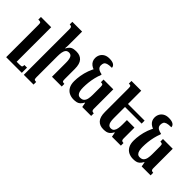

<svg xmlns="http://www.w3.org/2000/svg" viewBox="13 -1620 2741 2741"><g transform="rotate(45 1383.0 -250.0)"><path d="M401 160V265H85V-391Q85 -423 77 -431Q69 -439 45 -439H30V-492H237V205H297Q318 205 329 202.5Q340 200 344 190Q348 180 348 160Z M942 -53V0H745V-282Q745 -347 729.5 -382Q714 -417 673 -417Q640 -417 622.5 -396Q605 -375 599 -340.5Q593 -306 593 -265V163Q593 183 596 193.5Q599 204 608.5 208Q618 212 638 212V265H441V-659Q441 -679 436.5 -689Q432 -699 422 -703Q412 -707 396 -707V-760H593V-492Q593 -473 592 -455.5Q591 -438 589 -421H594Q614 -459 635.5 -476Q657 -493 683 -497.5Q709 -502 740 -502Q814 -502 855.5 -456Q897 -410 897 -309V-104Q897 -83 899.5 -72Q902 -61 912 -57Q922 -53 942 -53Z M1192 13Q1143 13 1102 -7Q1061 -27 1037 -70Q1013 -113 1013 -180Q1013 -232 1023 -293.5Q1033 -355 1056 -419.5Q1079 -484 1118 -545L1222 -512Q1203 -465 1190.5 -412Q1178 -359 1172.5 -307Q1167 -255 1167 -207Q1167 -164 1174.5 -134Q1182 -104 1198.5 -88Q1215 -72 1242 -72Q1284 -72 1304.5 -93.5Q1325 -115 1332 -150.5Q1339 -186 1339 -227V-390Q1339 -410 1336 -420.5Q1333 -431 1323.5 -435Q1314 -439 1294 -439V-492H1491V-101Q1491 -82 1495.5 -71.5Q1500 -61 1510 -57Q1520 -53 1536 -53V0H1356L1343 -71H1338Q1318 -34 1296.5 -16Q1275 2 1249.5 7.5Q1224 13 1192 13ZM1222 -525V-512L1095 -493Q1063 -504 1039.5 -522.5Q1016 -541 1003.5 -566.5Q991 -592 991 -624Q991 -662 1008 -694Q1025 -726 1058.5 -745.5Q1092 -765 1141 -765Q1200 -765 1229.5 -746.5Q1259 -728 1260 -695Q1201 -695 1171.5 -685Q1142 -675 1132.5 -656Q1123 -637 1123 -608Q1123 -590 1131 -574Q1139 -558 1160.5 -545.5Q1182 -533 1222 -525Z M2091 -319V-101Q2091 -82 2095.5 -71.5Q2100 -61 2110 -57Q2120 -53 2136 -53V0H1956L1943 -71H1938Q1918 -34 1896.5 -16Q1875 2 1849.5 7.5Q1824 13 1792 13Q1718 13 1676.5 -33Q1635 -79 1635 -180V-656Q1635 -677 1632.5 -688Q1630 -699 1620.5 -703Q1611 -707 1590 -707V-760H1787V-207Q1787 -164 1793.5 -134Q1800 -104 1816 -88Q1832 -72 1859 -72Q1892 -72 1909.5 -93.5Q1927 -115 1933 -150.5Q1939 -186 1939 -227V-319ZM1763 -432V-492H2123V-432Z M2392 13Q2343 13 2302 -7Q2261 -27 2237 -70Q2213 -113 2213 -180Q2213 -232 2223 -293.5Q2233 -355 2256 -419.5Q2279 -484 2318 -545L2422 -512Q2403 -465 2390.5 -412Q2378 -359 2372.5 -307Q2367 -255 2367 -207Q2367 -164 2374.5 -134Q2382 -104 2398.5 -88Q2415 -72 2442 -72Q2484 -72 2504.5 -93.5Q2525 -115 2532 -150.5Q2539 -186 2539 -227V-390Q2539 -410 2536 -420.5Q2533 -431 2523.5 -435Q2514 -439 2494 -439V-492H2691V-101Q2691 -82 2695.5 -71.5Q2700 -61 2710 -57Q2720 -53 2736 -53V0H2556L2543 -71H2538Q2518 -34 2496.5 -16Q2475 2 2449.5 7.5Q2424 13 2392 13ZM2422 -525V-512L2295 -493Q2263 -504 2239.5 -522.5Q2216 -541 2203.5 -566.5Q2191 -592 2191 -624Q2191 -662 2208 -694Q2225 -726 2258.5 -745.5Q2292 -765 2341 -765Q2400 -765 2429.5 -746.5Q2459 -728 2460 -695Q2401 -695 2371.5 -685Q2342 -675 2332.5 -656Q2323 -637 2323 -608Q2323 -590 2331 -574Q2339 -558 2360.5 -545.5Q2382 -533 2422 -525Z"/></g></svg>

Font: Noto Serif Armenian
Style: Bold
Weight: 700
Version: Version 2.007